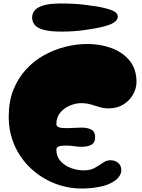

<svg xmlns="http://www.w3.org/2000/svg" viewBox="-20 -1066 814 1100"><path d="M448 14Q366 14 291 -16Q216 -46 157 -101Q98 -156 64 -231.5Q30 -307 30 -398Q30 -484 56.5 -551Q83 -618 129 -668Q175 -718 233 -750Q291 -782 354.5 -798Q418 -814 480 -814Q556 -814 620 -790Q684 -766 723 -718Q762 -670 762 -596Q762 -560 742.5 -525Q723 -490 687 -467.5Q651 -445 603 -445Q575 -445 550.5 -452.5Q526 -460 500.5 -467.5Q475 -475 445 -475Q413 -475 380 -461Q347 -447 325 -420.5Q303 -394 303 -356Q303 -343 314.5 -338Q326 -333 341 -332.5Q356 -332 368 -332Q389 -332 408.5 -333.5Q428 -335 447 -335Q481 -335 503 -323.5Q525 -312 525 -280Q525 -248 503 -236.5Q481 -225 447 -225Q426 -225 404 -228.5Q382 -232 358 -232Q348 -232 335 -231Q322 -230 312.5 -225Q303 -220 303 -208Q303 -170 326.5 -143.5Q350 -117 386 -103.5Q422 -90 459 -90Q494 -90 517.5 -101.5Q541 -113 572 -135Q592 -149 616 -148Q640 -147 657.5 -132.5Q675 -118 675 -90Q675 -71 659.5 -50.5Q644 -30 607 -13Q579 0 535.5 7Q492 14 448 14ZM332 -885Q267 -885 230.5 -895Q194 -905 179 -923.5Q164 -942 164 -965Q164 -988 178.5 -1006Q193 -1024 228.5 -1035Q264 -1046 328 -1046Q408 -1046 467 -1038.5Q526 -1031 542 -1028Q607 -1015 631 -1002.5Q655 -990 655 -970Q655 -951 630.5 -935.5Q606 -920 548 -908Q521 -902 462 -893.5Q403 -885 332 -885Z"/></svg>

Font: Matemasie
Style: Regular
Weight: 400
Designer: Adam Yeo
Version: Version 1.001; ttfautohint (v1.8.4.7-5d5b)